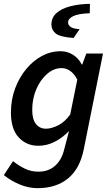

<svg xmlns="http://www.w3.org/2000/svg" viewBox="-22 -770 580 1001"><path d="M174 211Q128 211 82.5 192.5Q37 174 -2 143L46 70Q74 93 107 109Q140 125 178 125Q231 125 265.5 94Q300 63 313 8L338 -87Q303 -51 262.5 -30.5Q222 -10 178 -10Q116 -10 75.5 -53.5Q35 -97 35 -183Q35 -250 56.5 -308Q78 -366 114.5 -410Q151 -454 197 -478.5Q243 -503 293 -503Q329 -503 358.5 -484.5Q388 -466 404 -434H407L428 -491H515L415 7Q395 109 333 160Q271 211 174 211ZM217 -99Q246 -99 281 -116.5Q316 -134 344 -173L381 -355Q364 -387 343 -401Q322 -415 299 -415Q259 -415 224 -385Q189 -355 167.5 -305.5Q146 -256 146 -197Q146 -148 165.5 -123.5Q185 -99 217 -99ZM362 -572Q291 -577 268.5 -595.5Q246 -614 246 -642Q246 -678 272 -701.5Q298 -725 343.5 -737Q389 -749 447 -750L446 -701Q387 -699 360 -686Q333 -673 333 -653Q333 -639 346.5 -629.5Q360 -620 393 -618Z"/></svg>

Font: Source Sans Pro SemiBold
Style: Italic
Weight: 600
Italic angle: -11°
Designer: Paul D. Hunt
Foundry: Adobe Systems Incorporated
Version: Version 1.095;hotconv 1.0.109;makeotfexe 2.5.65596